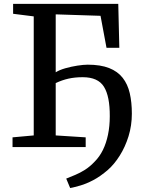

<svg xmlns="http://www.w3.org/2000/svg" viewBox="-20 -763 736 996"><path d="M344 212.5 323.5 163.5Q346 154.5 370.5 144.2Q395 134 420.8 117.8Q446.5 101.5 471.5 75Q496.5 50 513.8 15Q531 -20 540.2 -64.2Q549.5 -108.5 549.5 -160Q550 -263.5 519.2 -313Q488.5 -362.5 409 -362.5Q368.5 -362.5 335 -355Q301.5 -347.5 269 -332V-60.5L424.5 -50.5V0H45V-50.5L155 -60.5V-678L48 -691.5V-743H593.5L599 -515H532.5L501.5 -681L269 -688.5V-388Q288 -400 318.5 -408.8Q349 -417.5 381.2 -422.5Q413.5 -427.5 435 -427.5Q501.5 -427.5 546 -410Q590.5 -392.5 616.5 -359.2Q642.5 -326 653.2 -279.2Q664 -232.5 664 -173.5Q664 -112 646.8 -56.2Q629.5 -0.5 601.2 44.2Q573 89 539.5 118.5Q500 152.5 463.8 171.5Q427.5 190.5 397.2 199.2Q367 208 344 212.5Z"/></svg>

Font: Merriweather Medium
Style: Regular
Weight: 500
Version: Version 2.100